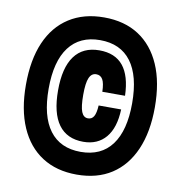

<svg xmlns="http://www.w3.org/2000/svg" viewBox="-85 -862 869 924"><g transform="rotate(10 350.0 -400.0)"><path d="M350 -16Q251 -16 180.5 -61.5Q110 -107 72.5 -193Q35 -279 35 -400Q35 -522 72 -607.5Q109 -693 180 -738.5Q251 -784 350 -784Q450 -784 520 -738.5Q590 -693 627.5 -607.5Q665 -522 665 -400Q665 -279 627.5 -193Q590 -107 520 -61.5Q450 -16 350 -16ZM350 -127Q450 -127 502 -197Q554 -267 554 -400Q554 -534 502 -603.5Q450 -673 350 -673Q251 -673 198.5 -603.5Q146 -534 146 -400Q146 -266 198 -196.5Q250 -127 350 -127ZM507 -362Q504 -272 464 -224.5Q424 -177 354 -177Q274 -177 233 -233Q192 -289 192 -400Q192 -511 233.5 -567.5Q275 -624 355 -624Q432 -624 471.5 -575.5Q511 -527 514 -430H403Q402 -472 391.5 -490Q381 -508 360 -508Q337 -508 326 -483Q315 -458 315 -400Q315 -342 325 -317Q335 -292 357 -292Q376 -292 385.5 -308.5Q395 -325 397 -362Z"/></g></svg>

Font: Martian Mono
Style: Bold
Weight: 700
Designer: Roman Shamin
Foundry: Evil Martians
Version: Version 1.000